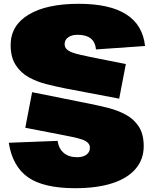

<svg xmlns="http://www.w3.org/2000/svg" viewBox="-20 -855 809 1010"><path d="M375 135Q210 135 128 78Q46 21 26 -104L283 -114Q289 -73 315.5 -50.5Q342 -28 386 -28Q417 -28 435 -41.5Q453 -55 453 -78Q453 -93 442.5 -103.5Q432 -114 413.5 -120.5Q395 -127 371 -132.5Q347 -138 319 -143L113 -183L149 -370L458 -308Q503 -299 552 -286.5Q601 -274 643 -251Q685 -228 710.5 -188.5Q736 -149 736 -86Q736 -17 693.5 33Q651 83 570.5 109Q490 135 375 135ZM318 -391Q273 -400 223.5 -412.5Q174 -425 131.5 -448.5Q89 -472 62.5 -513Q36 -554 36 -618Q36 -721 130.5 -778Q225 -835 394 -835Q557 -835 644 -779.5Q731 -724 743 -613L485 -595Q481 -634 457 -653Q433 -672 388 -672Q357 -672 338.5 -658.5Q320 -645 320 -623Q320 -607 330.5 -596.5Q341 -586 360 -579Q379 -572 404 -566.5Q429 -561 457 -555L642 -518L607 -336Z"/></svg>

Font: Pathway Extreme 28pt Black
Style: Regular
Weight: 900
Designer: Eduardo Rodriguez Tunni
Foundry: Eduardo Rodriguez Tunni
Version: Version 1.001;gftools[0.9.26]